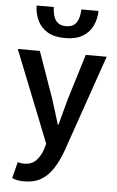

<svg xmlns="http://www.w3.org/2000/svg" viewBox="-61 -769 618 1013"><g transform="rotate(5 247.5 -263.0)"><path d="M106 202Q86 202 70.5 199Q55 196 42 190L64 104Q74 107 82 108Q90 109 98 109Q137 109 160.5 85Q184 61 196 25L205 -6L12 -491H129L214 -250Q225 -218 235.5 -182.5Q246 -147 257 -112H261Q270 -146 279.5 -181.5Q289 -217 298 -250L372 -491H483L305 22Q285 77 259 117.5Q233 158 196 180Q159 202 106 202ZM255 -570Q198 -570 162.5 -591Q127 -612 109.5 -648Q92 -684 91 -728H182Q183 -700 190 -678.5Q197 -657 212.5 -645Q228 -633 255 -633Q282 -633 297.5 -645Q313 -657 320 -678.5Q327 -700 328 -728H419Q418 -684 400.5 -648Q383 -612 347.5 -591Q312 -570 255 -570Z"/></g></svg>

Font: Source Sans 3 SemiBold
Style: Regular
Weight: 600
Designer: Paul D. Hunt
Foundry: Adobe
Version: Version 3.046;hotconv 1.0.118;makeotfexe 2.5.65603